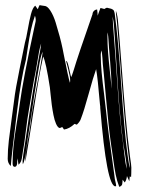

<svg xmlns="http://www.w3.org/2000/svg" viewBox="-20 -704 551 747"><path d="M127 -668Q132 -681 134 -684Q136 -684 142.5 -682.5Q149 -681 153 -681Q164 -681 176 -662.5Q188 -644 196.5 -616.5Q205 -589 212 -563Q219 -537 223.5 -515Q228 -493 228 -492Q245 -405 252 -382Q253 -385 253 -392Q253 -405 245.5 -434Q238 -463 237 -467Q241 -467 244.5 -455Q248 -443 251.5 -426Q255 -409 257 -404Q260 -410 267 -432Q282 -483 340 -649Q340 -656 345.5 -661.5Q351 -667 358 -667Q360 -651 360 -643Q363 -653 371 -673L386 -669Q392 -673 396 -674Q398 -673 404 -672Q410 -671 412.5 -670Q415 -669 418.5 -667Q422 -665 423.5 -661.5Q425 -658 426 -653Q439 -560 451.5 -375.5Q464 -191 476 -103Q481 -63 486 -50Q486 -57 481 -92Q468 -193 454 -379Q440 -565 435 -619Q435 -624 433 -637Q431 -650 431 -657V-662Q438 -643 440 -611Q445 -557 453 -448.5Q461 -340 468.5 -254.5Q476 -169 486 -93Q491 -61 491 -52Q491 -27 490 -15L485 -18L483 1L474 -19Q472 -2 465 6Q465 5 457 -5Q457 -2 456.5 3.5Q456 9 455.5 12Q455 15 452.5 18Q450 21 444 23Q435 0 430 -25Q425 -50 419.5 -91.5Q414 -133 412 -143Q403 -204 392.5 -322Q382 -440 380 -455Q380 -459 378.5 -478Q377 -497 375 -508Q372 -499 372 -491Q372 -459 375.5 -421.5Q379 -384 385 -337.5Q391 -291 393 -269Q399 -205 424 -29L426 -14Q426 -9 429 2.5Q432 14 432 20H431Q430 21 429 21Q395 21 370 -284V-289Q370 -290 369.5 -293Q369 -296 369 -297Q360 -403 354 -435Q343 -405 325 -339Q307 -273 294 -240Q291 -231 279 -219L270 -222Q250 -203 229 -200Q229 -201 226 -204.5Q223 -208 222 -210Q216 -206 211 -206Q204 -209 198 -222.5Q192 -236 188 -256.5Q184 -277 181.5 -295.5Q179 -314 177 -335.5Q175 -357 174 -364Q159 -462 148 -484Q132 -412 111.5 -279Q91 -146 85 -113Q80 -79 78 -75Q78 -101 87.5 -153.5Q97 -206 99 -224Q104 -270 120.5 -356Q137 -442 139 -457Q145 -490 146 -503Q138 -487 130.5 -438.5Q123 -390 121 -381Q115 -347 104.5 -274.5Q94 -202 88 -166Q86 -156 83 -130.5Q80 -105 76.5 -88.5Q73 -72 69 -65Q68 -69 68 -79Q68 -88 79 -157Q109 -366 133 -490Q140 -525 140 -535Q135 -519 131.5 -500.5Q128 -482 124.5 -459Q121 -436 118 -422Q112 -395 104 -345.5Q96 -296 92 -274Q87 -248 80.5 -194Q74 -140 69 -114Q68 -110 66.5 -97.5Q65 -85 62 -77Q59 -69 52 -63Q50 -80 47 -88V-74Q47 -55 37 -55Q29 -55 29 -69Q29 -101 33 -139Q37 -177 46 -230.5Q55 -284 57 -301Q70 -396 112 -590L118 -618Q119 -621 119 -627Q119 -635 116 -643Q107 -618 100.5 -588Q94 -558 88.5 -521Q83 -484 81 -472Q62 -399 47 -276Q24 -91 22 -58Q10 -69 10 -86Q10 -120 14.5 -158.5Q19 -197 25.5 -243Q32 -289 35 -314Q40 -357 56.5 -437Q73 -517 77 -538Q82 -554 88 -589Q94 -624 100.5 -649Q107 -674 117 -682ZM423 -609Q423 -615 418 -640Q418 -626 429 -486Q431 -460 436.5 -380.5Q442 -301 447 -248Q452 -195 459 -145Q460 -139 464 -102.5Q468 -66 473 -47Q473 -67 466.5 -104.5Q460 -142 459 -150Q450 -218 444 -294.5Q438 -371 432.5 -464.5Q427 -558 423 -609ZM402 -550Q402 -551 401 -562Q400 -573 399 -578Q398 -573 398 -563Q398 -532 400.5 -499.5Q403 -467 408 -421.5Q413 -376 414 -359V-367Q414 -400 408.5 -464.5Q403 -529 402 -550Z"/></svg>

Font: Because We Create
Style: Regular
Weight: 400
Designer: Liz Wetzel, Aaron Williamson, Russ McMullin
Foundry: Red Hat
Version: Version 1.000